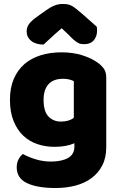

<svg xmlns="http://www.w3.org/2000/svg" viewBox="-20 -764 607 965"><path d="M289 -501Q346 -501 392.5 -486.5Q439 -472 471 -449Q491 -435 502.5 -418Q514 -401 514 -374V-24Q514 29 494 67.5Q474 106 439.5 131.5Q405 157 358.5 169Q312 181 259 181Q168 181 116 156.5Q64 132 64 77Q64 54 73.5 36.5Q83 19 95 10Q124 26 160.5 37Q197 48 236 48Q290 48 322 30Q354 12 354 -28V-44Q313 -26 254 -26Q209 -26 168.5 -39.5Q128 -53 97.5 -81.5Q67 -110 48.5 -155Q30 -200 30 -262Q30 -323 49.5 -368Q69 -413 103.5 -442.5Q138 -472 185.5 -486.5Q233 -501 289 -501ZM351 -356Q344 -360 330.5 -364Q317 -368 297 -368Q248 -368 223.5 -340.5Q199 -313 199 -262Q199 -204 223.5 -178.5Q248 -153 286 -153Q327 -153 351 -172ZM290 -622Q256 -593 237 -575Q218 -557 199 -540Q160 -540 137 -558.5Q114 -577 114 -606Q114 -626 125 -642Q136 -658 162 -677L211 -712Q235 -729 254.5 -736.5Q274 -744 294 -744Q307 -744 317.5 -742.5Q328 -741 339 -735.5Q350 -730 363 -719.5Q376 -709 396 -692L466 -630Q467 -625 467.5 -621Q468 -617 468 -612Q468 -581 451.5 -561.5Q435 -542 404 -542Q394 -542 386 -543.5Q378 -545 369.5 -550Q361 -555 350 -564.5Q339 -574 324 -590Z"/></svg>

Font: Baloo Thambi
Style: Regular
Weight: 400
Designer: Aadarsh Rajan and Ek Type
Foundry: Ek Type
Version: Version 1.443;PS 1.000;hotconv 16.6.51;makeotf.lib2.5.65220;